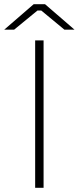

<svg xmlns="http://www.w3.org/2000/svg" viewBox="-60 -892 374 912"><path d="M-40 -751H7L118 -842H136L246 -751H294L154 -872H100ZM107 0H147V-700H107Z"/></svg>

Font: Fixel Display ExtraLight
Style: Regular
Weight: 200
Designer: AlfaBravo + MacPaw
Foundry: Kyrylo Tkachov, Marchela Mozhyna, Serhii Makarenko, Maria Weinstein, Zakhar Kryvoshyya
Version: Version 1.211